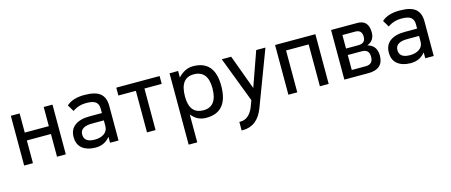

<svg xmlns="http://www.w3.org/2000/svg" viewBox="-44 -1001 4061 1730"><g transform="rotate(-15 1986.0 -136.0)"><path d="M155.3 -285.2H379.9V-463.9H461.9V0H379.9V-211.9H155.3V0H73.2V-463.9H155.3Z M769.5 -207Q710 -208 681.6 -190.4Q650.4 -171.9 650.4 -134.8Q650.4 -59.6 751 -60.5Q803.7 -60.5 837.9 -85Q872.1 -109.4 872.1 -155.3V-207ZM601.6 -427.7Q658.2 -473.6 761.2 -473.6Q864.3 -473.6 908.7 -436Q953.1 -398.4 953.1 -322.3V2H874V-52.7L857.4 -35.2Q809.6 11.7 734.9 10.7Q660.2 9.8 615.2 -25.9Q570.3 -61.5 569.8 -131.3Q569.3 -201.2 618.7 -238.3Q668 -275.4 755.9 -275.4H872.1V-316.4Q872.1 -358.4 846.7 -378.9Q821.3 -399.4 757.8 -399.4Q692.4 -399.4 641.6 -367.2L630.9 -359.4Q620.1 -377.9 593.8 -420.9Z M1299.8 -389.6V-2H1219.7V-389.6H1056.6V-462.9H1460.9V-389.6Z M1760.7 -398.4Q1633.8 -398.4 1633.8 -224.6Q1633.8 -64.5 1760.7 -62.5Q1891.6 -60.5 1892.6 -233.4Q1892.6 -398.4 1760.7 -398.4ZM1633.8 -57.6V202.1H1553.7V-463.9H1633.8V-403.3Q1697.3 -470.7 1772.5 -470.7Q1974.6 -470.7 1974.6 -234.4Q1974.6 9.8 1771.5 9.8Q1697.3 9.8 1650.4 -40Z M2047.9 202.1V122.1H2059.6Q2135.7 122.1 2177.7 28.3L2203.1 -39.1L2041 -463.9H2128.9L2248 -140.6L2362.3 -463.9H2448.2L2253.9 50.8Q2196.3 202.1 2059.6 202.1Z M2538.1 -463.9H2914.1V0H2832V-390.6H2621.1V0H2538.1Z M3284.2 -1H3060.5V-463.9H3303.7Q3409.2 -464.8 3409.2 -348.6Q3409.2 -274.4 3345.7 -248L3339.8 -246.1L3345.7 -244.1Q3425.8 -218.8 3425.8 -127.9Q3425.8 -1 3284.2 -1ZM3147.5 -267.6H3262.7Q3329.1 -267.6 3329.1 -329.1Q3329.1 -393.6 3266.6 -393.6H3147.5ZM3147.5 -67.4H3276.4Q3347.7 -67.4 3346.7 -138.7Q3346.7 -207 3278.3 -207H3147.5Z M3710 -207Q3650.4 -208 3622.1 -190.4Q3590.8 -171.9 3590.8 -134.8Q3590.8 -59.6 3691.4 -60.5Q3744.1 -60.5 3778.3 -85Q3812.5 -109.4 3812.5 -155.3V-207ZM3542 -427.7Q3598.6 -473.6 3701.7 -473.6Q3804.7 -473.6 3849.1 -436Q3893.6 -398.4 3893.6 -322.3V2H3814.5V-52.7L3797.9 -35.2Q3750 11.7 3675.3 10.7Q3600.6 9.8 3555.7 -25.9Q3510.7 -61.5 3510.3 -131.3Q3509.8 -201.2 3559.1 -238.3Q3608.4 -275.4 3696.3 -275.4H3812.5V-316.4Q3812.5 -358.4 3787.1 -378.9Q3761.7 -399.4 3698.2 -399.4Q3632.8 -399.4 3582 -367.2L3571.3 -359.4Q3560.5 -377.9 3534.2 -420.9Z"/></g></svg>

Font: BF_TEXT
Style: Regular
Weight: 400
Foundry: EA DICE
Version: Version 1.404